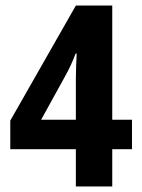

<svg xmlns="http://www.w3.org/2000/svg" viewBox="-20 -764 510 691"><path d="M455 -227H384V-93H253V-227H17V-330L253 -744H384V-333H455ZM253 -333V-477Q253 -501 254 -528Q255 -555 256 -571H252Q236 -528 214 -489L128 -333Z"/></svg>

Font: Noto Sans Telugu UI ExtraCondensed
Style: Bold
Weight: 700
Width: 2
Designer: Jelle Bosma - Monotype Design Team
Foundry: Monotype Imaging Inc.
Version: Version 2.006